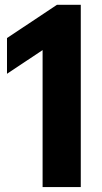

<svg xmlns="http://www.w3.org/2000/svg" viewBox="-20 -762 414 782"><path d="M212 -742.5H309V0H153.5V-558L8.5 -461.5V-607Z"/></svg>

Font: Encode Sans Semi Condensed
Style: Bold
Weight: 700
Width: 4
Designer: Multiple Designers
Foundry: Impallari Type
Version: Version 2.000